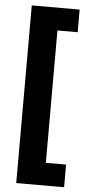

<svg xmlns="http://www.w3.org/2000/svg" viewBox="-60 -758 439 955"><g transform="rotate(5 160.0 -280.5)"><path d="M298 163V50H197V-611H298V-724H59V163Z"/></g></svg>

Font: Noto Sans Gujarati UI SemiCondensed ExtraBold
Style: Regular
Weight: 800
Width: 4
Designer: Jelle Bosma - Monotype Design Team, Universal Thirst
Foundry: Monotype Imaging Inc.
Version: Version 2.106